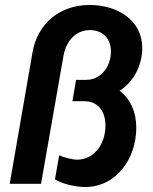

<svg xmlns="http://www.w3.org/2000/svg" viewBox="-20 -739 617 772"><path d="M321 13C449 13 528 -102 528 -226C528 -289 504 -341 461 -374C518 -410 552 -477 552 -547C552 -656 454 -719 341 -719C221 -719 132 -646 111 -530L19 0H145L235 -513C246 -578 288 -618 341 -618C395 -618 426 -582 426 -532C426 -468 383 -418 328 -418H286L271 -332H320C373 -332 404 -293 404 -234C404 -158 357 -97 290 -97C270 -97 235 -106 218 -115L201 -18C226 -1 283 13 321 13Z"/></svg>

Font: Fixel Text 20240404 SemiBold
Style: Italic
Weight: 600
Width: 4
Italic angle: -10°
Designer: AlfaBravo + MacPaw
Foundry: Kyrylo Tkachov, Marchela Mozhyna, Serhii Makarenko, Maria Weinstein, Zakhar Kryvoshyya
Version: Version 1.211;Glyphs 3.2 (3225)